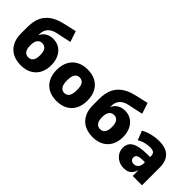

<svg xmlns="http://www.w3.org/2000/svg" viewBox="56 -1481 2246 2246"><g transform="rotate(45 1179.0 -358.0)"><path d="M302 11Q223 11 164.5 -19.5Q106 -50 73.5 -110.5Q41 -171 41 -258V-357Q41 -405 49 -449Q57 -493 76 -530.5Q95 -568 127 -599Q159 -630 206.5 -653.5Q254 -677 320 -692L475 -727L520 -593L333 -553Q266 -538 232.5 -500Q199 -462 199 -398V-361H190Q200 -393 221 -419.5Q242 -446 275.5 -462Q309 -478 355 -478Q397 -478 433.5 -462Q470 -446 497 -415.5Q524 -385 539.5 -341Q555 -297 555 -242Q555 -163 523.5 -106Q492 -49 435.5 -19Q379 11 302 11ZM299 -117Q338 -117 359 -145.5Q380 -174 380 -234Q380 -292 359 -321.5Q338 -351 298 -351Q259 -351 237.5 -322Q216 -293 216 -234Q216 -175 237.5 -146Q259 -117 299 -117Z M892 11Q813 11 756 -20Q699 -51 668 -109.5Q637 -168 637 -249Q637 -330 668 -388.5Q699 -447 756 -478Q813 -509 892 -509Q971 -509 1028 -478Q1085 -447 1116 -388.5Q1147 -330 1147 -249Q1147 -168 1116 -109.5Q1085 -51 1028 -20Q971 11 892 11ZM892 -120Q931 -120 952 -151Q973 -182 973 -249Q973 -317 952 -347Q931 -377 892 -377Q853 -377 831.5 -347Q810 -317 810 -249Q810 -182 831.5 -151Q853 -120 892 -120Z M1490 11Q1411 11 1352.5 -19.5Q1294 -50 1261.5 -110.5Q1229 -171 1229 -258V-357Q1229 -405 1237 -449Q1245 -493 1264 -530.5Q1283 -568 1315 -599Q1347 -630 1394.5 -653.5Q1442 -677 1508 -692L1663 -727L1708 -593L1521 -553Q1454 -538 1420.5 -500Q1387 -462 1387 -398V-361H1378Q1388 -393 1409 -419.5Q1430 -446 1463.5 -462Q1497 -478 1543 -478Q1585 -478 1621.5 -462Q1658 -446 1685 -415.5Q1712 -385 1727.5 -341Q1743 -297 1743 -242Q1743 -163 1711.5 -106Q1680 -49 1623.5 -19Q1567 11 1490 11ZM1487 -117Q1526 -117 1547 -145.5Q1568 -174 1568 -234Q1568 -292 1547 -321.5Q1526 -351 1486 -351Q1447 -351 1425.5 -322Q1404 -293 1404 -234Q1404 -175 1425.5 -146Q1447 -117 1487 -117Z M2004 11Q1956 11 1916 -10.5Q1876 -32 1852 -69Q1828 -106 1828 -153Q1828 -204 1856 -236.5Q1884 -269 1942 -284.5Q2000 -300 2090 -300H2149V-215H2105Q2077 -215 2056.5 -212Q2036 -209 2022.5 -202.5Q2009 -196 2002.5 -185Q1996 -174 1996 -158Q1996 -135 2012 -120.5Q2028 -106 2055 -106Q2076 -106 2093 -116.5Q2110 -127 2120.5 -147Q2131 -167 2131 -194V-318Q2131 -354 2111.5 -368Q2092 -382 2049 -382Q2014 -382 1973 -372Q1932 -362 1890 -338L1846 -451Q1878 -470 1915 -482.5Q1952 -495 1992.5 -502Q2033 -509 2074 -509Q2147 -509 2196.5 -486Q2246 -463 2272 -415Q2298 -367 2298 -293V0H2144V-96Q2134 -62 2116 -38Q2098 -14 2070.5 -1.5Q2043 11 2004 11Z"/></g></svg>

Font: Nunito Sans 10pt SemiCondensed Black
Style: Regular
Weight: 900
Width: 4
Designer: Vernon Adams
Foundry: Vernon Adams
Version: Version 3.101;gftools[0.9.27]